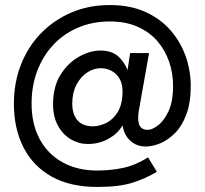

<svg xmlns="http://www.w3.org/2000/svg" viewBox="-20 -730 810 760"><path d="M190 -317Q190 -387 219.5 -434Q249 -481 292.5 -505.5Q336 -530 378 -530Q421 -530 448 -507Q472 -485 485 -453L495 -520H570L529 -289Q528 -284 527.5 -276Q527 -268 527 -262Q527 -250 530 -239.5Q533 -229 541.5 -222.5Q550 -216 566 -216Q581 -216 604.5 -233Q628 -250 646.5 -288.5Q665 -327 665 -390Q665 -440 649.5 -485.5Q634 -531 603 -567Q572 -603 525 -624Q478 -645 415 -645Q345 -645 287.5 -620Q230 -595 189.5 -551Q149 -507 127 -448Q105 -389 105 -320Q105 -239 137 -179.5Q169 -120 227.5 -87.5Q286 -55 365 -55Q418 -55 467.5 -65.5Q517 -76 566 -107L601 -50Q556 -23 503.5 -6.5Q451 10 365 10Q258 10 184.5 -31Q111 -72 73 -146.5Q35 -221 35 -320Q35 -402 62.5 -473Q90 -544 141 -597Q192 -650 261.5 -680Q331 -710 415 -710Q495 -710 555 -683Q615 -656 655 -610Q695 -564 715 -507Q735 -450 735 -390Q735 -324 718 -278Q701 -232 673.5 -204Q646 -176 615 -163Q584 -150 556 -150Q526 -150 503.5 -166.5Q481 -183 471 -210Q467 -221 465 -233Q445 -201 415 -184Q376 -160 328 -160Q292 -160 260.5 -178.5Q229 -197 209.5 -232.5Q190 -268 190 -317ZM266 -320Q266 -278 286.5 -254Q307 -230 348 -230Q373 -230 400 -243Q427 -256 446 -286.5Q465 -317 465 -370Q465 -398 453.5 -418Q442 -438 422.5 -449Q403 -460 378 -460Q351 -460 325 -443Q299 -426 282.5 -394.5Q266 -363 266 -320Z"/></svg>

Font: Jost
Style: Regular
Weight: 400
Version: Version 3.710